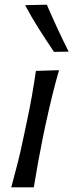

<svg xmlns="http://www.w3.org/2000/svg" viewBox="-20 -798 312 818"><path d="M28 0Q43 -55 56 -106.2Q69 -157.5 81.5 -219L92 -268.5Q106.5 -336 115.8 -388.5Q125 -441 133 -496L231.5 -499Q215.5 -443.5 202.5 -390.5Q189.5 -337.5 174.5 -268.5L164 -219Q151.5 -157.5 142.2 -106.2Q133 -55 124 0ZM210 -577Q177 -626 145.5 -675.5Q114 -725 87 -776L179.5 -778Q200 -730.5 223.5 -679.5Q247 -628.5 272.5 -578Z"/></svg>

Font: Commissioner Flair
Style: Italic
Weight: 400
Italic angle: -12°
Designer: Kostas Bartsokas
Foundry: Kostas Bartsokas
Version: Version 1.000; ttfautohint (v1.8.3)